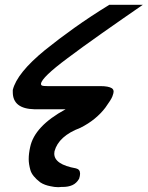

<svg xmlns="http://www.w3.org/2000/svg" viewBox="-20 -703 612 796"><path d="M396 -346Q430 -346 444 -337Q451 -332 451 -323Q451 -317 446 -303.5Q441 -290 417 -257Q399 -233 373 -211.5Q347 -190 313 -173Q223 -139 206 -76Q205 -71 205 -66Q205 -21 295 -5Q312 -1 312 17Q312 26 308 38Q297 57 280 64.5Q263 72 241 72Q238 72 235 72Q229 73 222 73Q206 73 189 69Q178 67 167 63Q156 59 147 53Q113 27 106 2Q99 -23 99 -43Q99 -66 105 -93Q123 -180 252 -250H123Q33 -252 33 -321Q33 -325 33 -330Q50 -400 166 -495Q223 -541 289 -588Q355 -635 433 -683H572Q531 -655 487.5 -624.5Q444 -594 402.5 -565Q361 -536 324 -509Q287 -482 259 -461Q153 -382 150 -356Q150 -355 150 -354Q150 -350 154.5 -348Q159 -346 177 -346Z"/></svg>

Font: New Athena Unicode
Style: Bold Italic
Weight: 700
Designer: J. Rusten 1997; rev. by R. Hancock 2001, 2002, rev. by D. Mastronarde 2002-2021
Foundry: Society for Classical Studies (formerly American Philological Association)
Version: Version 5.008